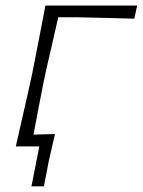

<svg xmlns="http://www.w3.org/2000/svg" viewBox="-20 -514 502 674"><path d="M35.5 0Q48 -55.5 60 -108Q72 -160.5 85.5 -220.5L96 -270Q108.5 -333.5 118.5 -386.2Q128.5 -439 139.5 -494.5H461.5L451.5 -448.5Q400.5 -450 347.8 -451.2Q295 -452.5 245.5 -453.5H184.5Q174.5 -409 164.5 -365.8Q154.5 -322.5 142.5 -270L132 -220.5Q122.5 -171 114 -128.2Q105.5 -85.5 97.5 -41.5Q116 -42 133.8 -42.5Q151.5 -43 173 -43.5Q162 5.5 151 52.5Q147 73.5 142.8 95.5Q138.5 117.5 134 140H90.5L118 0Z"/></svg>

Font: Commissioner Loud ExtraLight
Style: Italic
Weight: 200
Italic angle: -12°
Designer: Kostas Bartsokas
Foundry: Kostas Bartsokas
Version: Version 1.000; ttfautohint (v1.8.3)